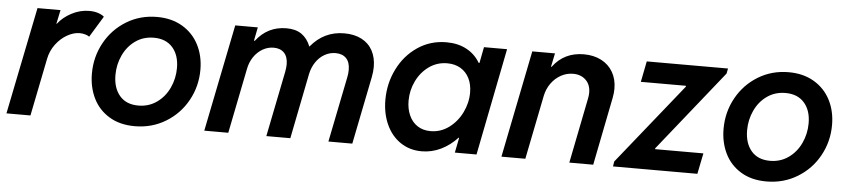

<svg xmlns="http://www.w3.org/2000/svg" viewBox="-37 -725 4108 930"><g transform="rotate(5 2016.5 -260.5)"><path d="M114.7 -521H226.6L212.4 -453.6H214.4Q239.7 -486.3 280.8 -507.8Q321.8 -529.3 366.2 -529.3Q391.6 -529.3 410.4 -522.7Q429.2 -516.1 438.5 -507.3L376 -404.8Q370.1 -410.2 356.4 -414.1Q342.8 -418 329.1 -418Q299.8 -418 268.6 -400.4Q237.3 -382.8 213.6 -351.1Q189.9 -319.3 182.1 -279.3L126 0H9.3Z M404.8 -228.5Q404.8 -309.6 442.6 -378.4Q480.5 -447.3 546.9 -488Q613.3 -528.8 695.8 -528.8Q767.1 -528.8 819.3 -497.8Q871.6 -466.8 899.2 -413.1Q926.8 -359.4 926.8 -292Q926.8 -211.4 888.7 -142.6Q850.6 -73.7 783.4 -33Q716.3 7.8 633.3 7.8Q560.5 7.8 508.8 -23.7Q457 -55.2 430.9 -108.9Q404.8 -162.6 404.8 -228.5ZM813 -290.5Q813 -353 780.5 -390.1Q748 -427.2 689 -427.2Q638.2 -427.2 599.6 -399.9Q561 -372.6 540 -327.4Q519 -282.2 519 -231.4Q519 -168.5 551 -130.9Q583 -93.3 642.1 -93.3Q692.4 -93.3 731.4 -120.8Q770.5 -148.4 791.7 -193.8Q813 -239.3 813 -290.5Z M1076.2 -521H1186L1172.9 -455.1H1177.2Q1233.9 -528.8 1325.2 -528.8Q1370.6 -528.8 1398.9 -508.8Q1427.2 -488.8 1442.4 -450.7H1443.4Q1507.8 -528.8 1606 -528.8Q1655.3 -528.8 1690.4 -510.5Q1725.6 -492.2 1743.9 -458.3Q1762.2 -424.3 1762.2 -378.9Q1762.2 -356.4 1756.8 -328.6L1690.9 0H1574.7L1638.7 -317.9Q1642.6 -335.4 1642.6 -354.5Q1642.6 -391.6 1624 -410.6Q1605.5 -429.7 1572.3 -429.7Q1543.9 -429.7 1519 -415.5Q1494.1 -401.4 1476.8 -375.7Q1459.5 -350.1 1452.6 -316.9L1389.6 0H1272.9L1336.9 -318.4Q1340.8 -339.4 1340.8 -354.5Q1340.8 -391.1 1322.5 -410.4Q1304.2 -429.7 1271.5 -429.7Q1243.2 -429.7 1218 -415.3Q1192.9 -400.9 1175 -374.8Q1157.2 -348.6 1150.9 -314.9L1087.9 0H971.2Z M1832 -225.6Q1832 -305.7 1866.5 -375.2Q1900.9 -444.8 1962.9 -486.8Q2024.9 -528.8 2103 -528.8Q2159.2 -528.8 2200.9 -506.3Q2242.7 -483.9 2266.6 -442.9H2270.5L2285.6 -521H2397.9L2294.9 0H2189.5L2204.1 -73.2H2201.2Q2166 -35.2 2121.8 -13.7Q2077.6 7.8 2028.3 7.8Q1969.7 7.8 1925 -22.5Q1880.4 -52.7 1856.2 -106Q1832 -159.2 1832 -225.6ZM2237.8 -295.9Q2237.8 -335.4 2222.9 -365.2Q2208 -395 2180.4 -411.4Q2152.8 -427.7 2115.7 -427.7Q2066.4 -427.7 2027.3 -399.9Q1988.3 -372.1 1966.3 -326.9Q1944.3 -281.7 1944.3 -231Q1944.3 -191.4 1958.3 -160.2Q1972.2 -128.9 1998.8 -111.1Q2025.4 -93.3 2063 -93.3Q2111.8 -93.3 2151.9 -122.6Q2191.9 -151.9 2214.8 -198.7Q2237.8 -245.6 2237.8 -295.9Z M2520.5 -521H2630.9L2617.2 -454.6H2620.1Q2675.3 -528.8 2771 -528.8Q2819.3 -528.8 2856 -509.8Q2892.6 -490.7 2912.6 -456.1Q2932.6 -421.4 2932.6 -375.5Q2932.6 -355 2928.2 -332L2862.3 0H2746.1L2809.6 -318.4Q2812.5 -333 2812.5 -345.7Q2812.5 -384.8 2788.8 -407.5Q2765.1 -430.2 2727.1 -430.2Q2695.8 -430.2 2668 -414.8Q2640.1 -399.4 2620.8 -372.3Q2601.6 -345.2 2594.7 -312L2532.2 0H2416Z M2962.4 -24.4 3276.4 -415.5V-419.9H3057.1L3077.1 -521H3472.2L3467.3 -496.1L3154.3 -105V-101.1H3389.2L3368.7 0H2958.5Z M3476.1 -228.5Q3476.1 -309.6 3513.9 -378.4Q3551.8 -447.3 3618.2 -488Q3684.6 -528.8 3767.1 -528.8Q3838.4 -528.8 3890.6 -497.8Q3942.9 -466.8 3970.5 -413.1Q3998 -359.4 3998 -292Q3998 -211.4 3960 -142.6Q3921.9 -73.7 3854.7 -33Q3787.6 7.8 3704.6 7.8Q3631.8 7.8 3580.1 -23.7Q3528.3 -55.2 3502.2 -108.9Q3476.1 -162.6 3476.1 -228.5ZM3884.3 -290.5Q3884.3 -353 3851.8 -390.1Q3819.3 -427.2 3760.3 -427.2Q3709.5 -427.2 3670.9 -399.9Q3632.3 -372.6 3611.3 -327.4Q3590.3 -282.2 3590.3 -231.4Q3590.3 -168.5 3622.3 -130.9Q3654.3 -93.3 3713.4 -93.3Q3763.7 -93.3 3802.7 -120.8Q3841.8 -148.4 3863 -193.8Q3884.3 -239.3 3884.3 -290.5Z"/></g></svg>

Font: Reddit Sans Chocolate SemiBold
Style: Italic
Weight: 600
Italic angle: -11.25°
Designer: Stephen Hutchings
Version: Version 1.013